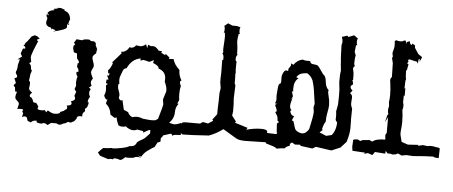

<svg xmlns="http://www.w3.org/2000/svg" viewBox="-50 -714 2323 984"><g transform="rotate(5 1111.5 -222.0)"><path d="M106.4 -6.3 101.1 -22.9Q96.2 -27.8 89.8 -27.8Q82.5 -27.8 75.7 -22.5L80.6 -43L74.7 -52.2L79.1 -59.6Q79.1 -64 67.4 -64Q52.2 -64 48.3 -62L54.2 -86.4Q54.2 -93.8 50.8 -97.7Q47.4 -101.6 43.5 -104.7Q39.6 -107.9 36.4 -111.8Q33.2 -115.7 33.2 -123.5Q33.2 -133.3 39.6 -149.9L29.8 -150.4L26.9 -172.9Q20 -175.8 20 -180.7Q20 -186 29.8 -193.8L20 -218.8Q33.2 -220.2 33.2 -228Q33.2 -234.4 24.9 -244.6V-252.4Q31.7 -264.2 31.7 -287.6L39.6 -317.4L26.9 -315.4L49.3 -332L41 -347.7L50.8 -373.5H61L62 -377.9Q62 -385.3 51.3 -389.2Q60.1 -395 60.1 -402.8Q69.8 -410.2 89.4 -439L105 -446.3L117.2 -442.9L131.8 -431.2Q118.2 -426.8 118.2 -423.3Q118.2 -419.9 125 -418L115.2 -394.5L105 -369.6L95.7 -342.3L94.2 -330.6L98.6 -309.1L88.9 -301.3Q100.1 -292 100.1 -279.3L100.6 -271L105.5 -266.6L104 -257.8Q98.6 -246.1 98.6 -235.4Q98.6 -227.1 95.2 -212.9Q102.1 -208.5 102.1 -195.8Q102.1 -189.5 100.8 -184.1Q99.6 -178.7 99.6 -172.9Q99.6 -163.1 116.7 -152.8Q106 -142.1 106 -135.7Q106 -129.4 116.2 -126.5L124 -114.3Q124 -101.6 137.7 -101.6L142.1 -102.1L154.8 -84.5L151.9 -73.2Q151.9 -66.4 176.3 -66.4L189.9 -68.4L197.3 -58.1L205.1 -68.4Q227.5 -54.7 238.3 -54.7Q269 -54.7 269 -66.4L285.6 -72.8L294.4 -80.1Q302.7 -83 302.7 -90.3Q302.7 -96.2 299.3 -102.1Q323.2 -103.5 323.2 -114.3Q323.2 -118.7 318.8 -125Q338.9 -131.8 338.9 -141.1Q338.9 -147.9 334 -154.3L341.8 -176.8Q332.5 -184.6 332.5 -190.9L338.4 -207.5L336.4 -222.2Q336.4 -240.7 341.8 -254.9Q334 -263.7 334 -272.9L335 -277.8L344.2 -279.8Q344.2 -294.4 334.5 -303.7L336.4 -321.8Q342.3 -323.7 342.3 -328.1Q342.3 -334.5 331.1 -346.7L328.6 -372.1L312 -377L306.6 -397.5L307.1 -409.2L315.4 -418L308.1 -425.8L320.3 -444.8L348.1 -441.9Q357.9 -448.7 377.9 -448.7L386.7 -448.2L394 -441.9H410.2L419.9 -434.1Q419.9 -418.5 423.3 -416.5L429.2 -403.8L425.8 -380.9Q409.2 -369.1 409.2 -358.4Q409.2 -352.1 414.6 -337.9Q419.9 -323.7 419.9 -315.9Q419.9 -309.6 414.3 -300.5Q408.7 -291.5 408.7 -282.7Q408.7 -275.4 420.9 -251Q412.1 -240.2 412.1 -231Q412.1 -222.7 417.5 -213.9L404.8 -203.6L414.6 -196.8Q408.2 -186.5 408.2 -176.8Q408.2 -166.5 414.6 -156.2Q404.8 -144.5 404.8 -128.4L407.2 -128.9Q410.2 -128.9 410.2 -124.5Q410.2 -117.7 403.8 -101.6L393.6 -92.8L395.5 -82.5L390.6 -75.2Q382.8 -74.2 382.8 -52.7L373 -53.7Q355.5 -53.7 355.5 -39.6L345.2 -25.9L326.7 -16.1L315.4 -19Q310.5 -19 307.4 -15.4Q304.2 -11.7 295.9 -10Q287.6 -8.3 283 -4.6Q278.3 -1 270.5 -1Q261.7 -1 254.9 -6.3H227.1L210.4 6.3Q199.7 -2 190.9 -2Q185.5 -2 177.7 2Q152.3 0 152.3 -5.4L153.8 -10.3L148.4 -10.7Q130.9 -10.7 124 0.5ZM183.9 -492.5Q157.1 -496.9 157.1 -518.5L161.9 -539.6Q155.8 -547 155.8 -554.1L156.6 -559.3L169.8 -554.5L159.3 -565.5Q168.1 -580 187.8 -582.2L190 -579.6L189.6 -588.3L193.6 -585.7L195.3 -594.1L200.6 -589.2Q202.3 -589.2 202.8 -592.3L208.1 -593.6L212 -591L208.9 -596.7L226.5 -597.1L248.1 -589.2L244.5 -585.3Q276.6 -578.7 278.4 -538.7L275.7 -539.6L270.9 -520.7L272.2 -518.5L277.9 -521.1Q273.1 -514.5 270.9 -514.5Q268.7 -514.5 267.8 -520.7Q265.2 -515.8 265.2 -509.2L265.6 -501.8Q265.6 -489.5 195.3 -473.2L209.8 -480.7L187.4 -489L186.1 -480.2Z M771.5 -74.7Q792 -144 792 -150.9Q792 -154.8 790 -162.8Q788.1 -170.9 788.1 -175.3Q788.1 -178.2 798.8 -210.4Q801.3 -217.8 801.3 -224.1Q801.3 -241.7 789.1 -267.6Q790 -274.4 790 -280.8Q790 -315.4 759.8 -328.6L751 -332.5V-335.4Q751 -345.7 721.2 -357.9L724.6 -372.6L702.1 -361.8L670.9 -369.1L655.3 -364.3L656.2 -375.5Q610.8 -368.2 588.4 -319.3Q574.7 -317.4 569.8 -304.2L558.6 -273.4Q556.2 -266.1 556.2 -256.3Q556.2 -248 558.6 -237.3L554.2 -234.4Q552.7 -229.5 552.7 -224.1Q552.7 -213.4 558.3 -200Q564 -186.5 564 -177.7Q564 -174.3 563 -171.6Q562 -168.9 562 -166.5Q562 -156.7 575.2 -151.4L581.1 -155.8L592.8 -105.5L615.7 -95.7Q621.6 -80.1 638.7 -71.8Q650.4 -75.7 662.1 -75.7Q677.7 -75.7 693.4 -68.8Q726.1 -64.9 737.3 -64.9Q748.5 -64.9 758.3 -66.4ZM479.5 124Q494.1 106.9 504.9 98.6Q523.9 98.6 548.8 94.7Q549.8 96.2 555.7 96.2Q567.4 96.2 598.6 90.1Q629.9 84 637.2 77.1H642.1Q667 77.1 674.3 54.7Q685.1 45.4 697.8 39.1Q710.4 32.7 716.8 25.4L737.3 3.4V-13.7H732.9Q727.5 -13.7 702.1 2.4L700.7 -5.4L670.4 -10.7Q659.7 -5.4 649.4 -5.4Q640.1 -5.4 631.3 -9.3Q617.2 -15.1 610.4 -22Q602.1 -19 593.3 -19Q583.5 -19 573.2 -22.9Q560.1 -49.3 560.1 -62.5Q553.2 -62.5 549.3 -60.1L526.4 -75.2Q523.4 -108.4 498.5 -129.4L504.4 -153.3L499 -149.4Q488.3 -160.2 486.3 -170.4Q492.7 -185.1 492.7 -198.7Q492.7 -208.5 490.7 -222.2L499.5 -230.5L489.7 -233.9L491.2 -252.4Q500.5 -252.4 501 -253.4L491.7 -275.4Q497.1 -272.9 498 -272.9Q501.5 -272.9 502.2 -278.1Q502.9 -283.2 503.9 -288.6Q501 -284.2 499 -284.2Q495.1 -284.2 494.6 -301.3Q503.4 -304.7 516.1 -337.4L512.2 -342.8L556.6 -393.6L552.7 -400.4Q579.6 -400.9 594.2 -428.2Q599.1 -426.3 603.5 -426.3Q616.7 -426.3 627 -440.4Q645.5 -437.5 647.9 -437.5Q662.1 -437.5 677.2 -450.2L684.6 -430.7L688 -448.7Q699.7 -442.9 704.1 -442.9Q706.1 -442.9 708.5 -443.4Q710.9 -443.8 713.9 -443.8Q728.5 -443.8 744.1 -423.3L762.2 -421.4L758.3 -413.6L779.8 -402.8L781.2 -410.2L802.2 -393.1L800.3 -385.7L824.2 -386.7Q832 -357.4 858.9 -334Q858.9 -304.2 874 -281.2L868.2 -276.9Q867.2 -273.4 867.2 -270Q867.2 -262.2 873.5 -253.9Q868.7 -234.4 868.7 -212.4Q868.7 -196.8 871.1 -179.7L862.8 -161.6L869.6 -160.6Q854.5 -141.6 854.5 -115.7Q854.5 -84 830.1 -59.6Q838.4 -58.1 848.1 -55.2Q851.6 -54.2 856 -54.2Q869.6 -54.2 890.6 -64L895 -2.4Q881.3 -1 873.5 -1Q856 -1 852.5 5.9L849.1 -1.5Q846.2 -2.4 844.2 -4.9L805.2 7.3Q803.2 14.2 794.4 22.5L793.9 41L779.3 46.4L766.1 71.3Q760.7 72.3 732.9 92.3Q713.4 106 703.1 125.5L683.1 121.1L703.1 130.4Q693.8 128.9 686.5 128.9Q671.4 128.9 664.1 134.8Q646 137.2 635.3 137.2Q625.5 137.2 621.6 135.3Q605.5 151.9 596.7 151.9Q594.7 151.9 593.3 151.4Q581.5 146 565.4 146L558.1 152.3Q555.2 150.9 550.8 150.9Q544.4 150.9 534.7 153.3L492.2 139.6Z M1227.1 -1Q1194.8 -1 1180.2 -9.3L1109.9 -51.3Q1074.7 -24.9 1038.1 -12.2Q942.9 -5.9 905.8 -5.9Q891.1 -5.9 891.1 -35.2V-57.6Q891.1 -69.3 916.5 -69.3H988.3L1002 -78.6L1028.8 -73.2L1053.7 -89.4L1049.3 -95.7L1071.3 -124.5L1071.8 -156.7Q1073.7 -193.8 1073.7 -233.9L1077.6 -259.8L1072.8 -289.6V-310.1L1071.8 -310.5L1072.8 -311.5L1073.7 -341.3Q1073.7 -386.7 1072.8 -402.3L1078.1 -406.2V-416.5Q1078.1 -430.2 1070.8 -437Q1073.2 -440.4 1074.7 -443.8Q1073.2 -452.1 1073.2 -462.9Q1073.2 -471.7 1074.7 -488.8Q1076.2 -505.9 1076.2 -526.9Q1076.2 -529.3 1075.4 -534.7Q1074.7 -540 1074.2 -544.4L1068.4 -543.9Q1071.8 -550.3 1071.8 -562.5Q1071.8 -572.8 1068.4 -579.1L1086.9 -593.8Q1098.6 -589.4 1109.9 -584H1132.8L1151.4 -579.1Q1147.9 -572.8 1147.9 -562.5Q1147.9 -550.3 1151.4 -543.9L1145.5 -544.4Q1141.1 -523.4 1141.1 -507.8Q1141.1 -499 1142.6 -492.2L1143.1 -491.7L1142.6 -491.2Q1144.5 -481.4 1144.8 -474.1Q1145 -466.8 1145.5 -459Q1146 -451.2 1146 -443.8Q1146 -440.4 1148.9 -437Q1141.1 -430.2 1141.1 -416.5Q1141.1 -411.1 1142.1 -406.2L1147 -402.3Q1146 -395.5 1146 -359.9Q1146 -354 1147.9 -342.3L1146 -341.3L1147 -311.5L1147.9 -310.5L1147 -310.1V-289.6Q1151.4 -283.7 1151.4 -276.9L1150.9 -265.6Q1148.9 -226.1 1148.9 -213.4L1149.4 -205.1Q1151.4 -192.4 1151.4 -147Q1151.4 -141.6 1148.4 -124.5L1170.4 -95.7L1166 -89.4L1232.4 -68.8L1226.6 -58.6Q1267.1 -69.8 1303.2 -69.8Q1334.5 -69.8 1334.5 -57.6Q1335 -34.7 1335 -3.4Z M1512.7 -64.9Q1525.4 -64.9 1534.9 -74Q1544.4 -83 1547.9 -90.3Q1563 -155.8 1563.5 -179.2L1560.1 -204.1L1564.5 -221.2L1554.2 -292Q1550.8 -315.4 1543 -339.8Q1533.2 -362.3 1513.2 -374Q1482.4 -372.6 1470.9 -363Q1459.5 -353.5 1459.5 -348.1L1470.7 -344.7Q1448.2 -327.6 1448.2 -290Q1448.2 -281.7 1449.2 -272L1441.9 -277.3L1450.2 -250L1440.9 -230L1449.2 -242.7Q1439.9 -212.4 1439.9 -200.2Q1439.9 -188 1449.2 -176.8L1442.9 -174.8Q1445.8 -152.8 1464.8 -148.4L1455.1 -127L1463.9 -123L1474.6 -88.4Q1479 -73.7 1501.5 -66.9Q1507.8 -64.9 1512.7 -64.9ZM1391.1 24.4Q1381.3 16.6 1369.1 13.2L1332.5 2L1333 -51.3L1380.4 -49.8Q1384.8 -49.8 1386.7 -58.6L1383.3 -57.6Q1380.9 -92.3 1380.4 -104L1390.6 -112.3L1382.3 -118.7Q1382.3 -135.3 1377.2 -144.3Q1372.1 -153.3 1366.7 -162.1L1374 -166Q1374 -176.8 1362.8 -197.8L1371.6 -205.1L1361.3 -206.5Q1367.7 -217.3 1367.7 -225.1L1367.2 -228.5L1366.2 -248Q1367.7 -259.3 1369.1 -284.2Q1370.6 -309.1 1380.9 -310.1Q1383.8 -314 1383.8 -319.8L1383.3 -340.3Q1383.3 -353.5 1390.1 -366.5Q1397 -379.4 1403.8 -379.4L1414.6 -377V-387.7L1426.3 -405.8V-417.5L1438 -411.1Q1458 -438 1484.4 -441.9Q1493.2 -438 1502.2 -438Q1511.2 -438 1522.9 -437.5Q1523.4 -425.3 1537.1 -423.3Q1546.9 -422.4 1555.7 -420.9Q1564.5 -419.4 1571.5 -408.7Q1578.6 -397.9 1595.2 -375Q1608.4 -368.7 1611.3 -339.1Q1614.3 -309.6 1629.4 -297.9L1627.9 -286.1Q1631.8 -266.1 1636.7 -246.1L1638.7 -220.2Q1638.7 -209.5 1632.3 -175.8Q1628.9 -158.7 1628.9 -135.7Q1618.2 -119.6 1612.8 -93.8L1618.7 -92.8L1602.1 -77.6L1637.2 -63L1666 -69.8Q1684.1 -94.2 1686.5 -122.6L1687.5 -136.2Q1678.7 -146 1678.7 -148.9L1679.2 -162.1Q1679.2 -183.6 1678.2 -185.5Q1677.2 -187.5 1677.2 -190.9Q1682.1 -220.2 1684.1 -229Q1685.1 -252 1685.1 -269.5L1684.6 -303.2L1680.2 -344.2Q1680.2 -388.2 1683.6 -401.4Q1680.2 -430.7 1680.2 -436Q1680.2 -446.8 1678.2 -461.4L1676.8 -489.3Q1675.8 -501.5 1675.3 -534.2Q1678.7 -542 1678.7 -550.8Q1678.7 -562 1673.3 -575.2L1700.7 -584L1707 -577.6L1735.4 -588.9L1755.9 -574.2Q1752 -567.9 1752 -557.6Q1752 -545.4 1755.9 -539.1L1749.5 -539.6Q1747.6 -526.4 1745.6 -504.4L1752.4 -486.8Q1748.5 -474.1 1748.5 -444.8Q1748.5 -438.5 1752.9 -432.1Q1744.6 -425.8 1744.6 -417.5Q1744.6 -415 1749 -397Q1750 -392.1 1750 -358.9H1745.1Q1750 -353 1750 -348.6L1752 -337.4Q1740.2 -331.5 1740.2 -323.7Q1740.2 -315.9 1752 -305.7L1740.2 -291.5Q1752.4 -284.2 1752.4 -270.5Q1752.4 -260.3 1751 -249.5L1750.5 -241.7Q1750.5 -227.5 1757.8 -213.9Q1757.3 -205.6 1757.3 -183.1L1756.8 -158.2Q1756.8 -157.2 1757.3 -156.7L1757.8 -112.8Q1757.8 -84.5 1744.6 -41.5L1715.8 -9.8L1670.4 9.3L1589.8 -2.4L1572.3 7.8L1513.7 0Q1510.3 -0.5 1507.8 -6.3L1482.9 -4.4L1466.3 -13.7Q1455.1 -10.7 1455.1 4.9Q1440.9 6.8 1430.7 19.5Q1411.1 19.5 1391.1 24.4Z M1778.3 1.5 1775.4 -19.5 1777.3 -53.7Q1778.3 -58.6 1800.8 -58.6L1814 -51.8L1825.2 -57.6L1859.9 -61L1875.5 -54.2Q1893.1 -70.3 1940.9 -70.3L1939 -94.2L1945.3 -105.5V-185.5L1931.2 -159.2L1940.9 -196.8L1945.3 -200.7Q1941.9 -211.4 1941.9 -222.2Q1941.9 -232.9 1945.3 -242.2L1942.9 -264.6Q1945.8 -277.3 1945.8 -301.3Q1945.8 -324.7 1941.9 -356L1939.5 -374.5Q1939.5 -388.7 1946.8 -391.6L1945.3 -463.9L1939 -489.3L1942.4 -497.6L1939 -514.6Q1939 -519 1942.9 -531.2Q1946.8 -543.5 1946.8 -556.6L1945.3 -577.6L1952.1 -582.5Q1964.8 -578.6 1974.1 -578.6Q1985.8 -578.6 1992.7 -584.5H2001.5L2004.9 -568.4L2007.3 -577.6Q2017.1 -583 2022.9 -583Q2022.9 -568.4 2033.7 -564.9L2036.6 -572.8L2051.3 -564V-552.7L2071.3 -522L2092.3 -507.3L2081.5 -483.4L2080.6 -498L2075.2 -494.1L2073.2 -471.7Q2069.3 -483.4 2062.5 -483.4Q2056.2 -483.4 2029.8 -490.7L2022 -487.8Q2022 -480 2025.4 -480L2018.1 -468.8L2025.9 -466.3L2020 -433.1L2016.1 -433.6Q2017.1 -389.2 2020.5 -389.2Q2016.1 -383.8 2016.1 -339.8L2020.5 -341.8V-300.3L2016.1 -305.2L2015.1 -268.1Q2018.6 -259.8 2018.6 -251Q2018.6 -241.2 2015.1 -228.5Q2019.5 -200.7 2019.5 -167.5Q2019.5 -146.5 2016.1 -119.1V-103L2025.4 -65.9L2058.6 -54.7Q2067.4 -54.7 2111.8 -58.1L2110.8 -53.2L2135.3 -59.1L2160.2 -55.7Q2167 -58.1 2174.3 -58.1Q2192.4 -58.1 2201.7 -54.7Q2222.2 -53.2 2223.1 -47.9L2221.7 0.5Q2199.7 0.5 2193.4 -4.9Q2161.6 -4.9 2089.4 1.5L2057.6 -0.5Q2049.3 -0.5 2032.2 3.9L2010.7 -5.4Q2004.4 2.4 1981 2.4Q1981 -1 1958.5 -1L1948.2 -12.7L1946.8 1.5L1893.6 -2.4L1881.8 14.6L1857.9 6.3L1838.4 12.2L1843.3 5.4Z"/></g></svg>

Font: Truetypewriter PolyglOTT
Style: Regular
Weight: 400
Designer: Sergey Beatoff a.k.a. Sam_T
Version: Version 3.76